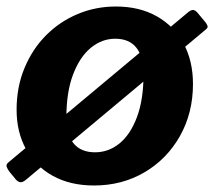

<svg xmlns="http://www.w3.org/2000/svg" viewBox="-31 -560 658 590"><path d="M48 -7Q37 2 29 -0.5Q21 -3 14 -13L-1 -31Q-8 -40 -10.5 -47.5Q-13 -55 -4 -62L549 -524Q559 -531 565 -529Q571 -527 575 -522L600 -492Q604 -487 606.5 -481Q609 -475 601 -469ZM258 10Q185 10 131.5 -19.5Q78 -49 49 -101.5Q20 -154 20 -223Q20 -293 44.5 -351.5Q69 -410 111 -452Q153 -494 208 -517Q263 -540 325 -540Q398 -540 451.5 -509.5Q505 -479 533.5 -425.5Q562 -372 562 -302Q562 -213 522 -142Q482 -71 413 -30.5Q344 10 258 10ZM261 -92Q303 -92 336.5 -119.5Q370 -147 390 -200.5Q410 -254 410 -332Q410 -386 388 -413.5Q366 -441 323 -441Q282 -441 248 -413Q214 -385 193.5 -331Q173 -277 173 -199Q173 -146 195.5 -119Q218 -92 261 -92Z"/></svg>

Font: Libre Franklin Thin
Style: Bold Italic
Weight: 700
Italic angle: -8°
Version: Version 3.000